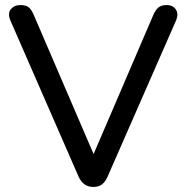

<svg xmlns="http://www.w3.org/2000/svg" viewBox="-20 -732 736 759"><path d="M349 7Q309 7 291 -33L22 -649Q9 -678 22.5 -695Q36 -712 61 -712Q83 -712 94 -702.5Q105 -693 113 -674L350 -123L587 -675Q595 -693 606.5 -702.5Q618 -712 639 -712Q664 -712 675.5 -694Q687 -676 675 -649L405 -33Q396 -13 383 -3Q370 7 349 7Z"/></svg>

Font: Chiron GoRound TC
Style: Regular
Weight: 400
Designer: Ryoko NISHIZUKA 西塚涼子 (kana, bopomofo & ideographs); Paul D. Hunt (Latin, Greek & Cyrillic); Sandoll Communications 산돌커뮤니
Foundry: Adobe
Version: Version 1.000;hotconv 1.1.1;makeotfexe 2.6.0